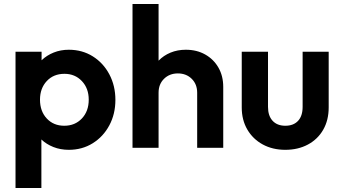

<svg xmlns="http://www.w3.org/2000/svg" viewBox="-20 -743 1718 965"><path d="M58 202V-483H189V-440Q215 -465 250 -479Q285 -493 326 -493Q393 -493 446 -460Q499 -427 529.5 -369.5Q560 -312 560 -241Q560 -170 529.5 -113Q499 -56 446 -23Q393 10 326 10Q284 10 248.5 -4Q213 -18 188 -42V202ZM303 -111Q357 -111 391.5 -147.5Q426 -184 426 -242Q426 -299 391.5 -335.5Q357 -372 304 -372Q249 -372 215 -335.5Q181 -299 181 -242Q181 -184 215 -147.5Q249 -111 303 -111Z M646 0V-723H777V-438Q802 -464 837 -478.5Q872 -493 914 -493Q969 -493 1011.5 -469Q1054 -445 1078 -403Q1102 -361 1102 -306V0H971V-277Q971 -320 943.5 -347Q916 -374 874 -374Q832 -374 804.5 -347Q777 -320 777 -277V0Z M1414 10Q1350 10 1300.5 -17Q1251 -44 1223 -92Q1195 -140 1195 -203V-483H1327V-206Q1327 -161 1350 -136Q1373 -111 1414 -111Q1455 -111 1478 -135.5Q1501 -160 1501 -206V-483H1632V-203Q1632 -139 1604.5 -91Q1577 -43 1527.5 -16.5Q1478 10 1414 10Z"/></svg>

Font: Outfit Semi Bold
Style: Regular
Weight: 600
Designer: Rodrigo Fuenzalida
Foundry: fragTYPE
Version: Version 1.000